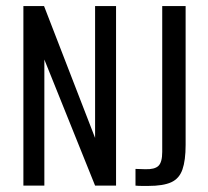

<svg xmlns="http://www.w3.org/2000/svg" viewBox="-20 -611 684 632"><path d="M57 0V-591H125L293 -157V-591H362V0H293L126 -415V0ZM468 1Q460 1 447.5 1Q435 1 426 0V-55L458 -54Q489 -53 501.5 -65Q514 -77 514 -111V-591H591V-134Q591 -83 580.5 -53Q570 -23 543.5 -11Q517 1 468 1Z"/></svg>

Font: Alumni Sans Medium
Style: Regular
Weight: 500
Designer: Robert E. Leuschke
Foundry: Robert E. Leuschke
Version: Version 1.018